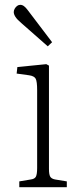

<svg xmlns="http://www.w3.org/2000/svg" viewBox="-20 -776 337 796"><path d="M60 0V-24L108 -32Q124 -34 129 -44Q134 -54 134 -80V-402Q134 -438 128 -449.5Q122 -461 100 -464L49 -471L52 -498L172 -510L183 -504V-76Q183 -53 188 -44Q193 -35 208 -32L257 -24V0ZM178 -584 70 -679Q51 -695 44 -706Q37 -717 37 -726Q37 -733 41 -740Q45 -747 51 -751.5Q57 -756 64 -756Q72 -756 79.5 -750.5Q87 -745 95 -734L196 -601Z"/></svg>

Font: Literata 18pt ExtraLight
Style: Regular
Weight: 250
Designer: Latin by Veronika Burian and Jose Scaglione. Greek by Irene Vlachou. Cyrillic by Vera Evstafieva.
Foundry: TypeTogether
Version: Version 3.103;gftools[0.9.29]